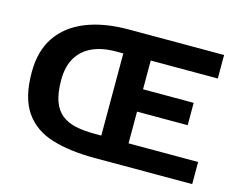

<svg xmlns="http://www.w3.org/2000/svg" viewBox="-83 -688 1018 813"><g transform="rotate(15 426.0 -281.5)"><path d="M388 0Q280 0 201.5 -24Q123 -48 80.5 -109.5Q38 -171 38 -282Q38 -376 80.5 -438Q123 -500 201.5 -531.5Q280 -563 388 -563Q399 -563 409 -563Q419 -563 441.5 -563Q464 -563 512 -563V0Q466 0 444 0Q422 0 411 0Q400 0 388 0ZM360 -99Q365 -99 363.5 -99Q362 -99 366.5 -99Q371 -99 392 -99V-459H360Q300 -459 257 -439.5Q214 -420 190.5 -381Q167 -342 167 -283Q167 -226 180 -190Q193 -154 218.5 -134Q244 -114 280 -106.5Q316 -99 360 -99ZM392 0V-563H806V-460H511V-334H734V-236H511V-97H817V0Z"/></g></svg>

Font: Darker Grotesque Light ExtraBold
Style: Regular
Weight: 800
Version: Version 1.000;gftools[0.9.28]